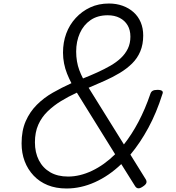

<svg xmlns="http://www.w3.org/2000/svg" viewBox="-20 -1055 1002 1094"><path d="M359 19Q299 19 252 0Q205 -19 171.5 -54.5Q138 -90 120.5 -136.5Q103 -183 103 -238Q103 -311 126.5 -364.5Q150 -418 190 -458Q230 -498 281 -527Q332 -556 387 -581Q373 -608 362 -635.5Q351 -663 345 -693.5Q339 -724 339 -755Q339 -814 357.5 -864Q376 -914 411.5 -952.5Q447 -991 494.5 -1013Q542 -1035 601 -1035Q643 -1035 679 -1022Q715 -1009 741.5 -985Q768 -961 782 -927.5Q796 -894 796 -853Q796 -802 779.5 -762.5Q763 -723 732.5 -693Q702 -663 662 -639Q622 -615 577 -595Q532 -575 485 -555L686 -232Q731 -289 769 -361Q807 -433 836 -518Q840 -532 849.5 -537.5Q859 -543 877 -543Q896 -543 903.5 -537Q911 -531 905 -518Q872 -413 825.5 -327Q779 -241 723 -174L810 -34Q817 -23 814 -13Q811 -3 794 8Q778 19 767.5 18Q757 17 750 6L671 -120Q601 -53 521 -17Q441 19 359 19ZM368 -49Q435 -49 504.5 -82Q574 -115 636 -176L418 -527Q370 -505 327.5 -479Q285 -453 251 -420Q217 -387 198 -344Q179 -301 179 -244Q179 -186 201.5 -142Q224 -98 266 -73.5Q308 -49 368 -49ZM453 -608Q496 -625 535.5 -643Q575 -661 609 -680.5Q643 -700 668.5 -724Q694 -748 708.5 -778Q723 -808 723 -846Q723 -884 707 -911Q691 -938 662 -953Q633 -968 594 -968Q536 -968 496 -940.5Q456 -913 435 -866Q414 -819 414 -761Q414 -733 418.5 -706Q423 -679 432 -655Q441 -631 453 -608Z"/></svg>

Font: Playwrite CO Light
Style: Regular
Weight: 300
Version: Version 1.002